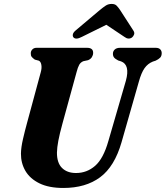

<svg xmlns="http://www.w3.org/2000/svg" viewBox="-20 -943 842 976"><path d="M531 -226.5 620 -533Q642 -613.5 595.5 -631L581 -635.5Q565.5 -643.5 559.8 -650.8Q554 -658 554 -670Q554 -682.5 563.2 -691.2Q572.5 -700 590.5 -700H771.5Q787 -700 794.5 -692.2Q802 -684.5 802 -673Q802 -658 794 -649.8Q786 -641.5 771 -634.5L757 -630Q731 -619.5 714.8 -596.5Q698.5 -573.5 686 -528.5L598 -220.5Q562.5 -96.5 489 -42Q415.5 12.5 302 12.5Q228.5 12.5 180.5 -11Q132.5 -34.5 109.2 -74.2Q86 -114 86.5 -162.5Q87 -194 97 -237Q107 -280 116.5 -314.5L187.5 -577Q193 -597 190.2 -613.2Q187.5 -629.5 177.5 -634.5L157 -640Q145.5 -648 140.8 -654.5Q136 -661 136.5 -672.5Q136.5 -683.5 144.5 -691.8Q152.5 -700 166 -700H422.5Q454 -700 453.5 -674Q453.5 -663 447.2 -652.8Q441 -642.5 427.5 -637L404 -632Q390 -626.5 382.8 -613.8Q375.5 -601 369 -575.5L297.5 -315Q283 -262 276.5 -227.5Q270 -193 269.5 -168Q269 -115.5 295 -89.5Q321 -63.5 366.5 -63.5Q421.5 -63.5 463.5 -100Q505.5 -136.5 531 -226.5ZM396 -755.5Q365.5 -739.5 353.5 -753Q348.5 -759 350.5 -768.8Q352.5 -778.5 366 -789.5L487.5 -892Q504.5 -906 517.5 -914.5Q530.5 -923 547.5 -923Q564 -923 572.5 -914.5Q581 -906 590.5 -892L658 -787.5Q665 -777 661.5 -767.5Q658 -758 651 -752.5Q633 -740 612.5 -755.5L520.5 -817Z"/></svg>

Font: Fraunces 72pt Soft
Style: Bold Italic
Weight: 700
Italic angle: -16°
Version: Version 1.000;[b76b70a41]